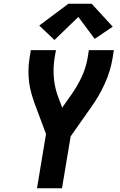

<svg xmlns="http://www.w3.org/2000/svg" viewBox="-20 -1002 640 1022"><path d="M177 0 225 -289 166 -446Q156 -474 147.5 -503.5Q139 -533 135 -564Q131 -595 131.5 -627Q132 -659 137 -691L144 -735H278L270 -691Q262 -637 267 -584.5Q272 -532 290 -485L311 -429L359 -497Q391 -542 414 -591Q437 -640 446 -691L453 -735H586L579 -691Q568 -624 538.5 -558.5Q509 -493 467 -434L356 -276L310 0ZM270 -789 189 -866 344 -982H468L580 -860L484 -795L397 -912Z"/></svg>

Font: Iosevka Curly XBdEx
Style: Italic
Weight: 800
Width: 7
Italic angle: -9°
Monospace: yes
Designer: Belleve Invis
Foundry: Belleve Invis
Version: Version 11.1.0; ttfautohint (v1.8.3)